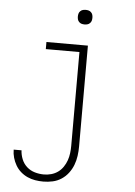

<svg xmlns="http://www.w3.org/2000/svg" viewBox="-61 -755 722 1024"><g transform="rotate(5 300.0 -243.0)"><path d="M210 223Q188 223 166.5 219.5Q145 216 125 207Q105 198 88.5 183.5Q72 169 61 150Q50 131 44 110Q38 89 38 67H80Q81 91 90.5 114.5Q100 138 118.5 154.5Q137 171 161 178Q185 185 210 185Q230 185 249.5 179.5Q269 174 285 162.5Q301 151 312.5 134Q324 117 330.5 98.5Q337 80 339.5 60Q342 40 342 20V-482H162V-520H384V20Q384 45 380.5 70.5Q377 96 368 119.5Q359 143 343.5 163.5Q328 184 306.5 198Q285 212 260 217.5Q235 223 210 223ZM356 -631Q348 -631 340.5 -633Q333 -635 327 -641Q321 -647 319 -654.5Q317 -662 317 -670Q317 -678 319 -685.5Q321 -693 327 -699Q333 -705 340.5 -707Q348 -709 356 -709Q364 -709 371.5 -707Q379 -705 385 -699Q391 -693 393 -685.5Q395 -678 395 -670Q395 -662 393 -654.5Q391 -647 385 -641Q379 -635 371.5 -633Q364 -631 356 -631Z"/></g></svg>

Font: Zed Sans Extralight Extended
Style: Regular
Weight: 200
Width: 7
Designer: Belleve Invis
Foundry: Belleve Invis
Version: Version 1.0.0; ttfautohint (v1.8.4)